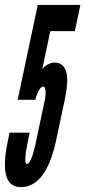

<svg xmlns="http://www.w3.org/2000/svg" viewBox="-20 -755 348 783"><path d="M124 -164C111 -106 99 -86 89 -86C79 -86 83 -128 91 -165L101 -214H19C6 -152 -34 8 65 8C154 8 190 -100 207 -174L244 -348C255 -402 272 -500 201 -500C185 -500 157 -484 152 -471L185 -628H285L308 -735H134L52 -348H124C126 -358 140 -402 156 -402C166 -402 169 -379 163 -348Z"/></svg>

Font: League Gothic Condensed Italic
Style: Regular
Weight: 400
Width: 3
Designer: Tyler Finck
Foundry: The League of Moveable Type
Version: Version 1.001;PS 001.001;hotconv 1.0.56;makeotf.lib2.0.21325